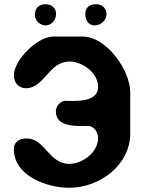

<svg xmlns="http://www.w3.org/2000/svg" viewBox="-20 -887 690 914"><path d="M46 -177C46 -48 206 7 310 7C451 7 600 -98 600 -253V-447C600 -552 488 -713 373 -713H233C159 -713 46 -602 46 -528C46 -496 67 -467 103 -467C192 -467 211 -594 311 -594C372 -594 447 -541 447 -473C447 -395 328 -407 287 -407C262 -401 246 -380 246 -356C246 -277 354 -288 407 -287C432 -280 447 -255 447 -230C447 -162 373 -107 310 -107C212 -107 194 -228 107 -228C72 -228 46 -212 46 -177ZM146 -815C146 -789 171 -766 197 -766C225 -766 247 -793 247 -820C247 -850 225 -867 197 -867C164 -867 146 -847 146 -815ZM386 -822C386 -796 398 -766 430 -766C460 -766 487 -790 487 -820C487 -849 464 -867 438 -867C409 -867 386 -853 386 -822Z"/></svg>

Font: Asimov Print
Style: Regular
Weight: 500
Designer: Google
Version: Version 2.000980: 2014